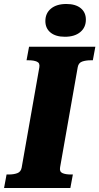

<svg xmlns="http://www.w3.org/2000/svg" viewBox="-46 -945 499 965"><path d="M62.8 -102 151.6 -606Q155.6 -628 139.8 -635Q124 -642 97.8 -642H87.4L100 -710H433.2L420.6 -642H410.2Q385.2 -642 367 -635.6Q348.8 -629.2 344.8 -608L256 -104Q252 -82 267.8 -75Q283.6 -68 309.8 -68H320.2L307.6 0H-25.6L-13 -68H-2.6Q22.8 -68 40.8 -74.6Q58.8 -81.2 62.8 -102ZM280.2 -760.2Q329 -760.2 357.3 -783.6Q385.6 -807 385.6 -846.4Q385.6 -882.8 359.7 -903.9Q333.8 -925 287.4 -925Q238.6 -925 210.3 -901.8Q182 -878.6 182 -839.2Q182 -802.8 207.9 -781.5Q233.8 -760.2 280.2 -760.2Z"/></svg>

Font: Roboto Serif 20pt
Style: Italic
Weight: 400
Italic angle: -10°
Designer: Greg Gazdowicz
Foundry: Commercial Type
Version: Version 1.008